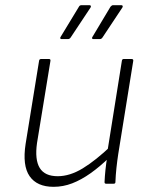

<svg xmlns="http://www.w3.org/2000/svg" viewBox="-20 -710 574 742"><path d="M187 12Q123 12 94.5 -29Q66 -70 79 -154L131 -475Q132 -482 139 -482H169Q176 -482 175 -475L123 -157Q114 -93 133.5 -61Q153 -29 203 -29Q250 -29 300 -59.5Q350 -90 411 -148L403 -102Q366 -66 330 -40.5Q294 -15 259 -1.5Q224 12 187 12ZM390 0Q384 0 384 -6Q385 -29 387.5 -53Q390 -77 394 -102L395 -124L451 -475Q452 -482 458 -482H488Q496 -482 495 -475L437 -115Q433 -89 430 -61Q427 -33 426 -6Q426 0 419 0ZM340 -559Q337 -559 336 -561.5Q335 -564 337 -567L407 -684Q412 -690 417 -690H449Q453 -690 454 -687Q455 -684 453 -681L376 -565Q372 -559 366 -559ZM217 -559Q214 -559 213 -561.5Q212 -564 214 -567L285 -684Q288 -690 295 -690H326Q330 -690 331 -687Q332 -684 330 -681L253 -565Q249 -559 243 -559Z"/></svg>

Font: Sofia Sans ExtraLight
Style: Italic
Weight: 250
Italic angle: -9°
Version: Version 4.100-B